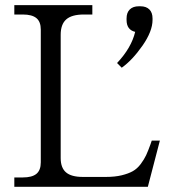

<svg xmlns="http://www.w3.org/2000/svg" viewBox="-20 -720 651 740"><path d="M213.9 -110.8Q213.9 -73.2 234.4 -55.7Q254.9 -38.1 298.8 -38.1H388.2Q422.9 -38.1 449 -44.4Q475.1 -50.8 491.9 -60.3Q508.8 -69.8 522.2 -87.6Q535.6 -105.5 543.2 -121.8Q550.8 -138.2 560.1 -164.1L564.9 -178.2H596.2L549.8 0H35.2V-36.1H67.9Q103.5 -36.1 120.4 -50Q137.2 -64 137.2 -94.2V-606Q137.2 -636.2 120.4 -650.1Q103.5 -664.1 67.9 -664.1H35.2V-700.2H335.9V-664.1H303.2Q256.8 -664.1 235.4 -645.3Q213.9 -626.5 213.9 -585.9ZM431.2 -477.1Q486.3 -535.6 501 -597.2Q467.8 -605 467.8 -643.1V-648.9Q467.8 -671.4 480.2 -683.6Q492.7 -695.8 515.1 -695.8H521Q543.5 -695.8 555.7 -683.6Q567.9 -671.4 567.9 -648.9V-643.1Q567.9 -599.6 529.1 -543.9Q490.2 -488.3 449.2 -459Z"/></svg>

Font: LT Superior Serif
Style: Regular
Weight: 400
Designer: Daniel Lyons
Foundry: LyonsType
Version: Version 2.120;FEAKit 1.0